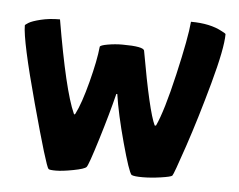

<svg xmlns="http://www.w3.org/2000/svg" viewBox="-42 -526 740 595"><g transform="rotate(5 328.0 -229.0)"><path d="M323 -388Q390 -388 392 -375Q425 -188 445 -147H449Q471 -194 498 -311Q525 -428 529 -477Q589 -477 627 -456Q639 -450 639 -448Q639 -404 608.5 -293Q578 -182 547.5 -91.5Q517 -1 513 3Q509 7 478 11.5Q447 16 421 16Q395 16 387 12Q378 3 354 -85Q330 -173 321 -234H318Q303 -173 277.5 -90Q252 -7 246 -0.5Q240 6 206 12.5Q172 19 152 19Q132 19 129 16Q121 9 69 -182Q17 -373 17 -421Q17 -423 27.5 -429.5Q38 -436 64.5 -442.5Q91 -449 124 -449Q161 -231 192 -162Q194 -157 197 -162Q214 -195 232 -264Q250 -333 254 -375Q255 -380 278 -384Q301 -388 323 -388Z"/></g></svg>

Font: Bubblegum Sans
Style: Regular
Weight: 400
Designer: Angel Koziupa and Alejandro Paul
Foundry: Angel Koziupa and Alejandro Paul
Version: Version 1.001